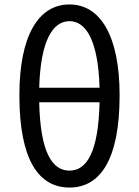

<svg xmlns="http://www.w3.org/2000/svg" viewBox="-20 -829 623 862"><path d="M427 -370C422 -141 367 -63 292 -63C216 -63 161 -141 156 -370ZM156 -435C162 -647 217 -734 292 -734C366 -734 421 -647 427 -435ZM292 -809C152 -809 67 -668 67 -401C67 -114 152 13 292 13C431 13 517 -114 517 -401C517 -667 431 -809 292 -809Z"/></svg>

Font: Noto Sans Japanese Regular
Style: Regular
Weight: 400
Designer: Ryoko NISHIZUKA (kana & ideographs); Paul D. Hunt (Latin, Greek & Cyrillic); Wenlong ZHANG (bopomofo); Sandoll Communica
Foundry: Adobe Systems Incorporated
Version: Version 1.000;PS 1;hotconv 1.0.78;makeotf.lib2.5.61930